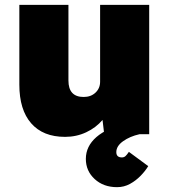

<svg xmlns="http://www.w3.org/2000/svg" viewBox="-20 -555 709 794"><path d="M249 11Q158 11 109 -45Q60 -101 60 -205V-535H263V-222Q263 -154 326 -154Q356 -154 375 -172Q394 -190 394 -217V-535H597V0H411L404 -59Q377 -27 336.5 -8Q296 11 249 11ZM464 219Q408 219 371.5 185.5Q335 152 335 102Q335 50 378.5 12Q422 -26 513 -50L557 0Q517 9 489 29Q461 49 461 74Q461 96 484 96Q493 96 499 90.5Q505 85 513 73L593 132Q581 152 561.5 172Q542 192 517.5 205.5Q493 219 464 219Z"/></svg>

Font: Lexend Black
Style: Regular
Weight: 900
Designer: Bonnie Shaver-Troup, Thomas Jockin
Foundry: Lexend
Version: Version 1.007; ttfautohint (v1.8.3)